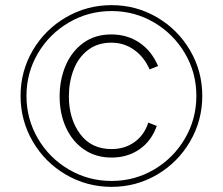

<svg xmlns="http://www.w3.org/2000/svg" viewBox="-20 -722 867 747"><path d="M60 -349Q60 -445 107.5 -526Q155 -607 236.5 -654.5Q318 -702 414 -702Q510 -702 591 -654.5Q672 -607 719.5 -526Q767 -445 767 -349Q767 -253 719.5 -171.5Q672 -90 591 -42.5Q510 5 414 5Q318 5 236.5 -42.5Q155 -90 107.5 -171.5Q60 -253 60 -349ZM212 -347Q212 -411 235 -466Q258 -521 303.5 -554.5Q349 -588 413 -588Q475 -588 522.5 -556Q570 -524 595 -465L562 -452Q541 -500 502 -528Q463 -556 413 -556Q360 -556 322.5 -527.5Q285 -499 266.5 -451Q248 -403 248 -347Q248 -260 291.5 -201Q335 -142 414 -142Q465 -142 503 -169Q541 -196 557 -245L590 -232Q569 -173 522.5 -141Q476 -109 414 -109Q353 -109 307.5 -140Q262 -171 237 -225Q212 -279 212 -347ZM744 -349Q744 -439 699.5 -514.5Q655 -590 579.5 -634.5Q504 -679 414 -679Q324 -679 248 -634.5Q172 -590 127.5 -514.5Q83 -439 83 -349Q83 -259 127.5 -183Q172 -107 248 -62.5Q324 -18 414 -18Q504 -18 579.5 -62.5Q655 -107 699.5 -183Q744 -259 744 -349Z"/></svg>

Font: Hanken Grotesk ExtraLight
Style: Regular
Weight: 200
Designer: Alfredo Marco Pradil
Foundry: Hanken Design Co.
Version: Version 3.014